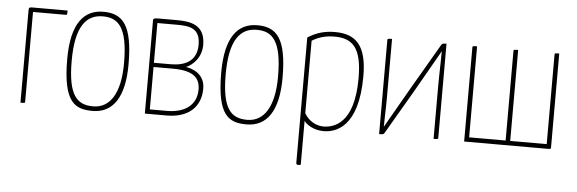

<svg xmlns="http://www.w3.org/2000/svg" viewBox="-47 -657 3006 1001"><g transform="rotate(5 1456.0 -156.5)"><path d="M68 0C92 0 92 0 92 -10V-477H264C271 -477 271 -481 271 -500H92C73 -500 68 -500 68 -485Z M291 -248C291 -21 354 10 446 10C552 10 612 -75 612 -248C612 -454 559 -510 458 -510C356 -510 291 -435 291 -248ZM315 -241C315 -423 371 -486 457 -486C538 -486 588 -440 588 -252C588 -93 534 -14 447 -14C363 -14 315 -59 315 -241Z M743 -500C723 -500 719 -495 719 -490V0H833C945 0 1011 -58 1011 -156C1011 -216 972 -240 951 -249C936 -256 922 -259 911 -261C920 -262 991 -298 991 -383C991 -490 912 -500 841 -500ZM743 -268V-476H811H843C910 -476 967 -470 967 -382C967 -294 903 -268 830 -268ZM743 -24V-246H845C958 -246 987 -205 987 -149C987 -70 929 -24 832 -24Z M1097 -248C1097 -21 1160 10 1252 10C1358 10 1418 -75 1418 -248C1418 -454 1365 -510 1264 -510C1162 -510 1097 -435 1097 -248ZM1121 -241C1121 -423 1177 -486 1263 -486C1344 -486 1394 -440 1394 -252C1394 -93 1340 -14 1253 -14C1169 -14 1121 -59 1121 -241Z M1528 188C1528 194 1532 197 1539 197C1543 197 1547 196 1552 195V-35C1565 -15 1605 10 1655 10C1715 10 1837 -22 1837 -294C1837 -458 1776 -510 1670 -510C1615 -510 1572 -497 1528 -469ZM1552 -454C1585 -475 1623 -486 1669 -486C1762 -486 1813 -443 1813 -281C1813 -39 1704 -15 1653 -14C1616 -14 1575 -34 1552 -75Z M2087 -251 1966 -40C1966 -57 1967 -74 1967 -91C1968 -125 1969 -158 1969 -192V-500C1952 -500 1945 -500 1945 -493V0C1963 0 1967 0 1972 -7L2107 -238C2140 -295 2172 -351 2204 -408C2214 -425 2223 -442 2233 -459C2233 -438 2232 -416 2232 -395C2231 -353 2230 -311 2230 -268V0C2249 0 2254 0 2254 -7V-500C2236 -500 2231 -498 2228 -493Z M2844 -500C2820 -500 2820 -500 2820 -490V-24H2629V-500C2605 -500 2605 -500 2605 -490V-24H2414V-500C2391 -500 2390 -500 2390 -490V0H2819C2844 0 2844 0 2844 -10Z"/></g></svg>

Font: Yanone Kaffeesatz Extra Light
Style: Regular
Weight: 200
Designer: Yanone (Cyrillic: Daniel Pouzeot & Huerta Tipografica)
Foundry: Yanone
Version: Version 1.100;PS 001.100;hotconv 1.0.70;makeotf.lib2.5.58329